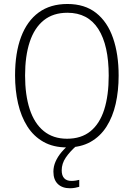

<svg xmlns="http://www.w3.org/2000/svg" viewBox="-20 -745 685 983"><path d="M587.4 -357.9Q587.4 -280.3 572.3 -213.4Q557.1 -146.5 525.1 -96.4Q493.2 -46.4 443.1 -18.3Q393.1 9.8 323.2 9.8Q252.9 9.8 202.4 -18.8Q151.9 -47.4 119.9 -97.9Q87.9 -148.4 72.5 -215.3Q57.1 -282.2 57.1 -358.9Q57.1 -474.1 87.9 -555.9Q118.7 -637.7 178.2 -681.2Q237.8 -724.6 325.2 -724.6Q414.1 -724.6 472.2 -678.7Q530.3 -632.8 558.8 -550Q587.4 -467.3 587.4 -357.9ZM108.4 -358.4Q108.4 -258.8 132.1 -186Q155.8 -113.3 203.9 -74Q252 -34.7 323.2 -34.7Q396 -34.7 443.4 -73.2Q490.7 -111.8 513.7 -184.3Q536.6 -256.8 536.6 -357.9Q536.6 -513.2 483.4 -596.4Q430.2 -679.7 325.2 -679.7Q252 -679.7 203.9 -640.9Q155.8 -602.1 132.1 -530Q108.4 -458 108.4 -358.4ZM295.9 127.4Q295.9 153.8 308.6 167.5Q321.3 181.2 345.2 181.2Q357.4 181.2 368.4 179.4Q379.4 177.7 385.7 175.8V211.4Q377.4 213.9 365.2 216.3Q353 218.8 338.4 218.8Q298.3 218.8 275.9 196.8Q253.4 174.8 253.4 133.8Q253.4 107.4 264.4 82.3Q275.4 57.1 295.4 33.4Q315.4 9.8 343.3 -11.7L373 0Q336.9 31.7 316.4 62.3Q295.9 92.8 295.9 127.4Z"/></svg>

Font: Open Sans SemiCondensed Light
Style: Regular
Weight: 300
Width: 4
Designer: Monotype Design Team
Foundry: Monotype Imaging Inc.
Version: Version 3.000